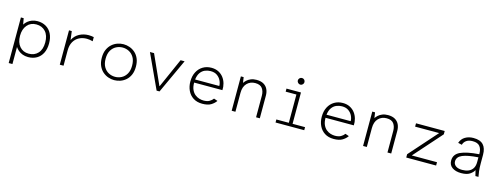

<svg xmlns="http://www.w3.org/2000/svg" viewBox="-17 -1605 6986 2676"><g transform="rotate(15 3476.0 -266.5)"><path d="M100 162V-496H140L156 -408Q173 -436 199.5 -458Q226 -480 261 -493Q296 -506 339 -506Q408 -506 461 -475.5Q514 -445 543.5 -387Q573 -329 573 -247Q573 -165 543.5 -107Q514 -49 461 -18.5Q408 12 339 12Q294 12 258 -1.5Q222 -15 196 -37Q170 -59 154 -84V162ZM334 -36Q417 -36 467.5 -91Q518 -146 518 -247Q518 -348 467.5 -403Q417 -458 334 -458Q252 -458 203 -400Q154 -342 154 -247Q154 -150 203 -93Q252 -36 334 -36Z M794 0V-496H834L850 -371Q882 -436 943.5 -469Q1005 -502 1078 -502Q1096 -502 1117.5 -499.5Q1139 -497 1152 -494V-434Q1130 -440 1107.5 -443.5Q1085 -447 1065 -447Q1005 -447 956 -422Q907 -397 877.5 -346.5Q848 -296 848 -218V0Z M1580 12Q1537 12 1493.5 -3Q1450 -18 1414 -49.5Q1378 -81 1356 -130Q1334 -179 1334 -247Q1334 -315 1356 -364Q1378 -413 1414 -444.5Q1450 -476 1493.5 -491Q1537 -506 1580 -506Q1624 -506 1667.5 -491Q1711 -476 1747 -444.5Q1783 -413 1804.5 -364Q1826 -315 1826 -247Q1826 -179 1804.5 -130Q1783 -81 1747 -49.5Q1711 -18 1667.5 -3Q1624 12 1580 12ZM1580 -36Q1629 -36 1672.5 -58.5Q1716 -81 1743.5 -128Q1771 -175 1771 -247Q1771 -320 1743.5 -366.5Q1716 -413 1672.5 -435.5Q1629 -458 1580 -458Q1531 -458 1487.5 -435.5Q1444 -413 1416.5 -366.5Q1389 -320 1389 -247Q1389 -175 1416.5 -128Q1444 -81 1487.5 -58.5Q1531 -36 1580 -36Z M2191 0 1962 -496H2021L2212 -72H2216L2404 -496H2462L2233 0Z M2851 12Q2774 12 2720.5 -22.5Q2667 -57 2639.5 -115.5Q2612 -174 2612 -245Q2612 -325 2642.5 -383.5Q2673 -442 2726.5 -474Q2780 -506 2849 -506Q2907 -506 2951 -483.5Q2995 -461 3023.5 -423.5Q3052 -386 3065 -339Q3078 -292 3075 -244H2667Q2667 -183 2685 -143Q2703 -103 2731.5 -79.5Q2760 -56 2793 -46Q2826 -36 2856 -36Q2909 -36 2941.5 -54.5Q2974 -73 2993 -100L3047 -81Q3022 -44 2976.5 -16Q2931 12 2851 12ZM2669 -289H3018Q3018 -327 2999.5 -366Q2981 -405 2944 -431.5Q2907 -458 2849 -458Q2807 -458 2768.5 -442Q2730 -426 2703.5 -389Q2677 -352 2669 -289Z M3274 0V-496H3314L3326 -416Q3338 -435 3360.5 -456Q3383 -477 3418 -491.5Q3453 -506 3499 -506Q3562 -506 3602 -482.5Q3642 -459 3661 -418.5Q3680 -378 3680 -328V0H3626V-311Q3626 -374 3596 -416Q3566 -458 3493 -458Q3421 -458 3374.5 -410Q3328 -362 3328 -273V0Z M3907 0V-44H4087V-452H3932V-496H4141V-44H4321V0ZM4103 -599Q4084 -599 4069.5 -613.5Q4055 -628 4055 -647Q4055 -667 4069.5 -681Q4084 -695 4103 -695Q4123 -695 4137 -681Q4151 -667 4151 -647Q4151 -628 4137 -613.5Q4123 -599 4103 -599Z M4747 12Q4670 12 4616.5 -22.5Q4563 -57 4535.5 -115.5Q4508 -174 4508 -245Q4508 -325 4538.5 -383.5Q4569 -442 4622.5 -474Q4676 -506 4745 -506Q4803 -506 4847 -483.5Q4891 -461 4919.5 -423.5Q4948 -386 4961 -339Q4974 -292 4971 -244H4563Q4563 -183 4581 -143Q4599 -103 4627.5 -79.5Q4656 -56 4689 -46Q4722 -36 4752 -36Q4805 -36 4837.5 -54.5Q4870 -73 4889 -100L4943 -81Q4918 -44 4872.5 -16Q4827 12 4747 12ZM4565 -289H4914Q4914 -327 4895.5 -366Q4877 -405 4840 -431.5Q4803 -458 4745 -458Q4703 -458 4664.5 -442Q4626 -426 4599.5 -389Q4573 -352 4565 -289Z M5170 0V-496H5210L5222 -416Q5234 -435 5256.5 -456Q5279 -477 5314 -491.5Q5349 -506 5395 -506Q5458 -506 5498 -482.5Q5538 -459 5557 -418.5Q5576 -378 5576 -328V0H5522V-311Q5522 -374 5492 -416Q5462 -458 5389 -458Q5317 -458 5270.5 -410Q5224 -362 5224 -273V0Z M5793 0V-48L6148 -448H5801V-496H6215V-448L5860 -48H6224V0Z M6586 12Q6507 12 6457.5 -22.5Q6408 -57 6408 -122Q6408 -212 6496.5 -253.5Q6585 -295 6764 -308V-318Q6764 -383 6733 -421.5Q6702 -460 6630 -460Q6572 -460 6538 -435Q6504 -410 6495 -372L6439 -385Q6459 -445 6510 -475.5Q6561 -506 6629 -506Q6727 -506 6772 -457Q6817 -408 6817 -314V-194Q6817 -124 6822.5 -78.5Q6828 -33 6835 0H6791L6771 -81Q6755 -47 6711.5 -17.5Q6668 12 6586 12ZM6589 -35Q6638 -35 6677.5 -50.5Q6717 -66 6740.5 -101.5Q6764 -137 6764 -195V-263Q6612 -253 6537.5 -221.5Q6463 -190 6463 -125Q6463 -85 6496 -60Q6529 -35 6589 -35Z"/></g></svg>

Font: Atkinson Hyperlegible Mono ExtraLight
Style: Regular
Weight: 200
Monospace: yes
Designer: Elliott Scott, Megan Eiswerth, Linus Boman, Theodore Petrosky, Letters from Sweden
Foundry: Applied Design Works, Letters from Sweden
Version: Version 2.001